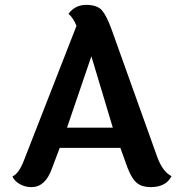

<svg xmlns="http://www.w3.org/2000/svg" viewBox="-20 -758 743 788"><path d="M255 -234H443L355 -527ZM598 10Q563 10 542 -7Q521 -24 504 -68L474 -151H225L193 -66Q166 10 109 10Q83 10 61 -2.5Q39 -15 31 -34Q57 -45 78 -99L294 -652Q280 -686 261 -701Q288 -738 333.5 -738Q379 -738 398.5 -715.5Q418 -693 438 -637L626 -112Q648 -53 684 -35Q661 10 598 10Z"/></svg>

Font: Laila SemiBold
Style: Regular
Weight: 600
Designer: Hitesh Malaviya
Foundry: Indian Type Foundry
Version: Version 1.302;PS 1.0;hotconv 1.0.78;makeotf.lib2.5.61930; tt